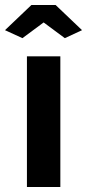

<svg xmlns="http://www.w3.org/2000/svg" viewBox="-47 -750 349 770"><path d="M61 0V-524H195V0ZM-27 -629 79 -730H176L282 -629L213 -597L128 -660L43 -597Z"/></svg>

Font: YasnoRaleway
Style: Bold
Weight: 700
Designer: Matt McInerney, Pablo Impallari, Rodrigo Fuenzalida
Foundry: Matt McInerney, Pablo Impallari, Rodrigo Fuenzalida
Version: Version 4.026